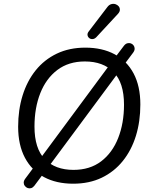

<svg xmlns="http://www.w3.org/2000/svg" viewBox="-20 -967 807 1020"><path d="M368.3 8.9Q279.6 8.9 214.1 -26Q148.6 -60.9 112.5 -128.8Q76.4 -196.8 76.4 -293.7Q76.4 -383.2 100 -459.7Q123.7 -536.2 169.5 -593.3Q215.4 -650.3 281.8 -682.1Q348.2 -713.9 433.7 -713.9Q522.9 -713.9 588.4 -679Q653.9 -644.1 689.8 -576.7Q725.6 -509.2 725.6 -411.8Q725.6 -321.8 702 -245.3Q678.3 -168.8 632.4 -111.7Q586.6 -54.7 520.4 -22.9Q454.3 8.9 368.3 8.9ZM370.3 -64.5Q457.5 -64.5 517.2 -109.8Q576.8 -155.1 607.8 -233.7Q638.8 -312.2 638.8 -410.8Q638.8 -527.2 583.6 -583.9Q528.5 -640.5 430.7 -640.5Q344.5 -640.5 284.8 -595.4Q225.1 -550.3 194.2 -472.3Q163.2 -394.2 163.2 -294.6Q163.2 -177.8 218.3 -121.1Q273.5 -64.5 370.3 -64.5ZM162.4 20Q154.6 29.8 145 32.5Q135.5 35.2 126.7 31.8Q117.9 28.4 112.1 21.1Q106.2 13.8 106 3.8Q105.8 -6.2 113.6 -17L168.8 -91.1L196.1 -127.7L556.1 -614L583.4 -651L638.2 -723.6Q646.5 -734.3 656.2 -737Q666 -739.7 675 -736.6Q684 -733.4 689.6 -725.8Q695.3 -718.3 695.3 -708.3Q695.3 -698.3 687.4 -687.5L632.7 -614.4L605.9 -577.3L245.8 -91.5L218 -54.5ZM491.7 -769.4Q482.4 -760.1 472.2 -759.4Q461.9 -758.6 454.4 -764.4Q446.8 -770.3 445.1 -779.8Q443.3 -789.3 450.7 -799.1L550 -929.1Q559.3 -941.8 571.3 -945Q583.3 -948.2 593.5 -944.8Q603.8 -941.3 610.4 -933.6Q617 -925.8 616.8 -914.8Q616.6 -903.8 605.8 -892.5Z"/></svg>

Font: Nunito ExtraLight
Style: Italic
Weight: 200
Italic angle: -9°
Designer: Vernon Adams
Foundry: Vernon Adams
Version: Version 3.602